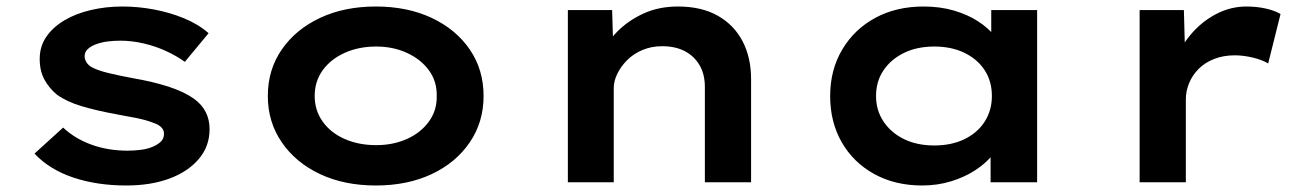

<svg xmlns="http://www.w3.org/2000/svg" viewBox="-20 -560 4035 590"><path d="M368 10Q278 10 205 -14.5Q132 -39 86 -88L174 -168Q210 -134 261 -115.5Q312 -97 372 -97Q392 -97 412 -99.5Q432 -102 448 -108.5Q464 -115 474 -124.5Q484 -134 484 -149Q484 -172 450 -183Q430 -191 400.5 -197Q371 -203 337 -209Q277 -220 231.5 -233.5Q186 -247 155 -269Q131 -289 116.5 -315.5Q102 -342 102 -379Q102 -417 122 -446.5Q142 -476 177 -497Q212 -518 258.5 -529Q305 -540 356 -540Q404 -540 452.5 -531Q501 -522 545 -504Q589 -486 621 -458L548 -370Q523 -388 490.5 -403Q458 -418 421.5 -426.5Q385 -435 350 -435Q329 -435 310 -432.5Q291 -430 275 -424Q259 -418 249.5 -409Q240 -400 240 -387Q240 -378 245.5 -369Q251 -360 261 -354Q279 -344 311.5 -336Q344 -328 387 -320Q451 -309 498.5 -293.5Q546 -278 577 -256Q601 -238 612.5 -215Q624 -192 624 -163Q624 -110 590.5 -71Q557 -32 500 -11Q443 10 368 10Z M1135 10Q1038 10 963.5 -25Q889 -60 846 -122.5Q803 -185 803 -265Q803 -346 846 -408Q889 -470 963.5 -505Q1038 -540 1135 -540Q1232 -540 1306.5 -505Q1381 -470 1423.5 -408Q1466 -346 1466 -265Q1466 -185 1423.5 -122.5Q1381 -60 1306.5 -25Q1232 10 1135 10ZM1136 -114Q1188 -114 1230.5 -133Q1273 -152 1298 -186.5Q1323 -221 1322 -265Q1323 -310 1298 -344Q1273 -378 1230.5 -397.5Q1188 -417 1136 -417Q1082 -417 1039 -397.5Q996 -378 971.5 -344Q947 -310 947 -265Q947 -221 971.5 -186.5Q996 -152 1039 -133Q1082 -114 1136 -114Z M1725 0V-529H1861L1865 -395L1827 -387Q1842 -427 1875.5 -461.5Q1909 -496 1956.5 -518Q2004 -540 2063 -540Q2136 -540 2186 -511.5Q2236 -483 2262 -433Q2288 -383 2288 -317V0H2146V-293Q2146 -332 2129.5 -360Q2113 -388 2084 -403Q2055 -418 2015 -418Q1982 -418 1954.5 -406.5Q1927 -395 1907.5 -375.5Q1888 -356 1877 -333.5Q1866 -311 1866 -289V0H1796Q1764 0 1746.5 0Q1729 0 1725 0Z M2814 10Q2730 10 2666 -25.5Q2602 -61 2566.5 -123Q2531 -185 2531 -265Q2531 -345 2568 -407.5Q2605 -470 2669.5 -505Q2734 -540 2818 -540Q2869 -540 2911.5 -527.5Q2954 -515 2985.5 -494.5Q3017 -474 3036.5 -449.5Q3056 -425 3061 -401L3026 -400V-529H3167V0H3024V-140L3054 -133Q3050 -108 3029.5 -83Q3009 -58 2977 -37Q2945 -16 2903 -3Q2861 10 2814 10ZM2851 -113Q2904 -113 2944 -132.5Q2984 -152 3006 -186.5Q3028 -221 3028 -265Q3028 -310 3006 -344Q2984 -378 2944 -397.5Q2904 -417 2851 -417Q2798 -417 2758 -397.5Q2718 -378 2695 -344Q2672 -310 2672 -265Q2672 -221 2695 -186.5Q2718 -152 2758 -132.5Q2798 -113 2851 -113Z M3482 0V-529H3618L3623 -342L3586 -356Q3601 -407 3635 -449Q3669 -491 3714.5 -515.5Q3760 -540 3810 -540Q3841 -540 3868.5 -534Q3896 -528 3915 -517L3877 -365Q3859 -376 3830 -383Q3801 -390 3774 -390Q3740 -390 3711.5 -379Q3683 -368 3663.5 -348.5Q3644 -329 3634 -304.5Q3624 -280 3624 -255V0Z"/></svg>

Font: Lexend Mega SemiBold
Style: Regular
Weight: 600
Designer: Bonnie Shaver-Troup, Thomas Jockin
Foundry: Lexend
Version: Version 1.007